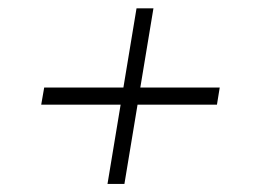

<svg xmlns="http://www.w3.org/2000/svg" viewBox="-20 -520 632 471"><path d="M243.7 -68.8 275.9 -263.2H81.1L88.4 -305.2H282.7L314.9 -499.5H356.4L324.2 -305.2H519L512.2 -263.2H317.4L285.2 -68.8Z"/></svg>

Font: Inter Display Extra Light
Style: Italic
Weight: 200
Italic angle: -9.39999°
Designer: Rasmus Andersson
Foundry: rsms
Version: Version 4.000;git-4fc901f